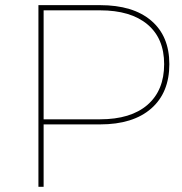

<svg xmlns="http://www.w3.org/2000/svg" viewBox="-20 -719 702 739"><path d="M631.8 -472.2Q631.8 -362.3 562 -301.3Q492.2 -240.2 365.2 -240.2H147.9V0H127.9V-699.2H365.2Q492.2 -699.2 562 -639.6Q631.8 -580.1 631.8 -472.2ZM147.9 -259.8H365.2Q483.4 -259.8 547.6 -315.4Q611.8 -371.1 611.8 -472.2Q611.8 -571.3 547.4 -625.2Q482.9 -679.2 365.2 -679.2H147.9Z"/></svg>

Font: Montserrat
Style: Thin
Weight: 250
Designer: Julieta Ulanovsky
Foundry: Julieta Ulanovsky
Version: Version 1.000;PS 002.000;hotconv 1.0.70;makeotf.lib2.5.58329